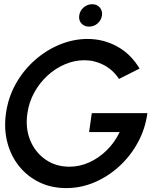

<svg xmlns="http://www.w3.org/2000/svg" viewBox="-20 -902 788 934"><path d="M302.5 13Q229.5 13 171 -15.5Q112.5 -44 72.5 -94Q32.5 -144 15.5 -210Q-1.5 -276 9 -350.5Q20 -429 57.2 -495Q94.5 -561 150 -609.8Q205.5 -658.5 271.5 -685.5Q337.5 -712.5 406 -712.5Q483 -712.5 549.5 -676.2Q616 -640 659 -568.5L559 -518Q529 -563 484.5 -586Q440 -609 390.5 -609Q342 -609 295.8 -589.2Q249.5 -569.5 211 -534.2Q172.5 -499 146.5 -451.5Q120.5 -404 113 -349Q103 -277.5 127.2 -219Q151.5 -160.5 201.5 -125.8Q251.5 -91 318 -91Q367 -91 413.8 -112Q460.5 -133 499.2 -171Q538 -209 562 -259.5H413.5L426.5 -351.5H697Q687 -276.5 651.5 -210.5Q616 -144.5 561.5 -94.2Q507 -44 440.5 -15.5Q374 13 302.5 13ZM413.5 -772.5Q390 -772.5 376 -788Q362 -803.5 365.5 -827Q368.5 -850 386.8 -865.8Q405 -881.5 428.5 -881.5Q451.5 -881.5 465.2 -865.8Q479 -850 476 -827Q472.5 -803.5 454.8 -788Q437 -772.5 413.5 -772.5Z"/></svg>

Font: Urbanist SemiBold
Style: Italic
Weight: 600
Italic angle: -8°
Designer: Corey Hu
Foundry: Corey Hu
Version: Version 1.321; ttfautohint (v1.8.4.7-5d5b)